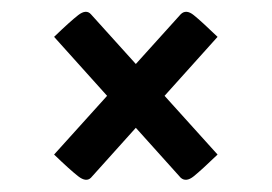

<svg xmlns="http://www.w3.org/2000/svg" viewBox="-20 -443 458 323"><path d="M284 -144 71 -381Q98 -407 111.5 -417.5Q125 -428 133 -419L346 -183Q319 -157 306 -146.5Q293 -136 284 -144ZM133 -144Q125 -136 111.5 -146.5Q98 -157 71 -183L284 -419Q293 -428 306 -417.5Q319 -407 346 -381Z"/></svg>

Font: Yanone Kaffeesatz
Style: Regular
Weight: 400
Designer: Yanone (Cyrillic: Daniel Pouzeot, Huerta Tipografica, and Cyreal)
Foundry: Yanone
Version: Version 2.003